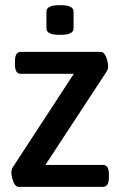

<svg xmlns="http://www.w3.org/2000/svg" viewBox="-20 -724 465 744"><path d="M52 0Q39 0 31.5 -20.5Q24 -41 24 -56Q24 -61 25 -65.5Q26 -70 31 -78L266 -438H60Q38 -438 38 -474V-487Q38 -523 60 -523H370Q384 -523 391.5 -502.5Q399 -482 399 -467Q399 -462 398 -457.5Q397 -453 392 -445L156 -85H379Q402 -85 402 -49V-36Q402 0 379 0ZM213 -589Q184 -589 172 -595.5Q160 -602 160 -614V-679Q160 -691 172 -697.5Q184 -704 213 -704Q241 -704 253 -697.5Q265 -691 265 -679V-614Q265 -602 253 -595.5Q241 -589 213 -589Z"/></svg>

Font: Asap Semi Condensed Medium
Style: Regular
Weight: 500
Width: 4
Designer: Pablo Cosgaya
Foundry: Omnibus-Type
Version: Version 3.001; ttfautohint (v1.8.4.7-5d5b)